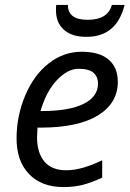

<svg xmlns="http://www.w3.org/2000/svg" viewBox="-20 -757 533 787"><path d="M146 -301.8H151.9Q262.7 -301.8 322.3 -331.1Q381.8 -360.4 381.8 -415Q381.8 -440.9 364.3 -458Q345.7 -475.1 301.8 -475.1Q257.8 -475.1 213.9 -429.2Q169.9 -383.3 146 -301.8ZM252.9 -59.1Q314 -59.1 398.9 -100.1V-28.8Q353 -7.8 317.9 1Q282.7 9.8 240.2 9.8Q150.4 9.8 99.1 -43.5Q47.9 -96.7 47.9 -189.5Q47.9 -282.2 84 -367.2Q120.1 -451.2 180.7 -498Q241.2 -544.9 314.5 -544.9Q387.7 -544.9 425.3 -512.7Q462.9 -480.5 462.9 -421.9Q462.9 -334 381.8 -284.2Q300.8 -234.4 149.9 -233.9H133.8L131.8 -194.8Q131.8 -130.9 162.1 -94.7Q192.4 -58.6 252.9 -59.1ZM490.7 -736.8Q458 -606 335 -606Q275.4 -605.5 242.2 -634.8Q209 -664.1 209.5 -715.8V-726.1L210.4 -736.8H258.3Q257.8 -675.8 339.8 -675.8Q421.9 -675.8 438.5 -736.8Z"/></svg>

Font: OpenSans-Italic
Style: Italic
Weight: 400
Italic angle: -12°
Foundry: Ascender Corporation
Version: Version 1.10